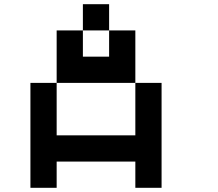

<svg xmlns="http://www.w3.org/2000/svg" viewBox="-20 -895 1040 915"><path d="M250 -750H375V-625H500V-750H625V-500H250ZM375 -875H500V-750H375ZM125 -500H250V-250H625V-500H750V0H625V-125H250V0H125Z"/></svg>

Font: Pixel Operator Mono 8
Style: Regular
Weight: 400
Monospace: yes
Designer: Jayvee Enaguas (HarvettFox96)
Foundry: The Grandoplex Project
Version: Version 1.5.0 (October 25, 2015)